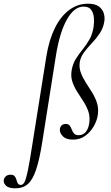

<svg xmlns="http://www.w3.org/2000/svg" viewBox="-134 -746 602 1041"><path d="M-50.4 275Q-85.8 275 -100.5 261.7Q-115.2 248.4 -113.8 231.6Q-112.6 219.2 -102.8 210.2Q-93 201.2 -77 201.2Q-61.4 201.2 -54.5 209.5Q-47.6 217.8 -44.8 228.9Q-42 240 -37.3 248.3Q-32.6 256.6 -20.4 256.6Q-9.2 256.6 -0.9 240.8Q7.4 225 16.8 179.9Q26.2 134.8 39.8 47L117.6 -442Q132.2 -530.8 163.7 -594.3Q195.2 -657.8 241.2 -691.9Q287.2 -726 343.4 -726Q382.4 -726 402.7 -710.4Q423 -694.8 429.2 -672.3Q435.4 -649.8 431.4 -628.4Q425.8 -593.4 406.7 -565Q387.6 -536.6 363.9 -511.8Q340.2 -487 321.9 -462.4Q303.6 -437.8 298.6 -410.4Q293.8 -379.8 304.1 -352.3Q314.4 -324.8 331.2 -298.6Q348 -272.4 365.2 -244.9Q382.4 -217.4 391.9 -187.6Q401.4 -157.8 396.2 -122.2Q391.8 -92 374.3 -61.3Q356.8 -30.6 328.5 -9.8Q300.2 11 261.4 11Q224.8 11 207.6 -6.2Q190.4 -23.4 190.4 -41.8Q190.4 -55.4 198.8 -64.7Q207.2 -74 222 -74Q237.2 -74 244 -64.9Q250.8 -55.8 255.2 -43.5Q259.6 -31.2 267.4 -22.1Q275.2 -13 293.2 -13Q317 -13 331.8 -31.5Q346.6 -50 350.4 -82Q354.4 -115.8 344.3 -143.8Q334.2 -171.8 317.1 -197.9Q300 -224 283.7 -249.8Q267.4 -275.6 258.1 -303.8Q248.8 -332 254.6 -366Q261.2 -401.6 277.9 -427.8Q294.6 -454 314.4 -478.5Q334.2 -503 350.7 -531.5Q367.2 -560 373.4 -600Q377 -623.8 375.1 -649.1Q373.2 -674.4 360.8 -692.3Q348.4 -710.2 319 -710.2Q268.4 -710.2 228.9 -640.5Q189.4 -570.8 169.2 -444.6L95.6 21Q80.8 116.2 62.3 172.1Q43.8 228 17.3 251.5Q-9.2 275 -50.4 275Z"/></svg>

Font: Cormorant Infant Light
Style: Italic
Weight: 300
Italic angle: -10°
Designer: Christian Thalmann (Catharsis Fonts)
Foundry: Catharsis Fonts
Version: Version 4.001